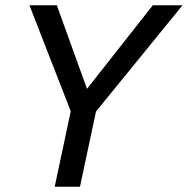

<svg xmlns="http://www.w3.org/2000/svg" viewBox="-20 -710 714 730"><path d="M92 -690H196L326 -330L283 -337L561 -690H674L345 -286L284 0H188L249 -287Z"/></svg>

Font: Radio Canada
Style: Italic
Weight: 400
Italic angle: -12°
Designer: Charles Daoud, Etienne Aubert Bonn, Alexandre Saumier Demers, Jacques Le Bailly
Foundry: Radio-Canada
Version: Version 2.104;gftools[0.9.28.dev5+ged2979d]